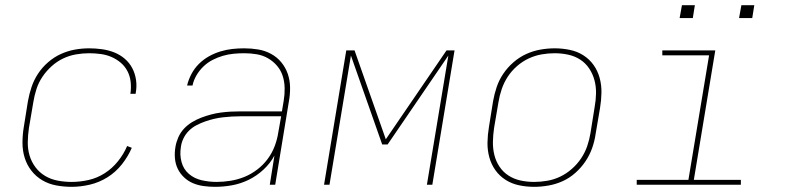

<svg xmlns="http://www.w3.org/2000/svg" viewBox="-20 -715 3040 743"><path d="M257 8Q227 8 197.5 2.5Q168 -3 143.5 -17.5Q119 -32 101.5 -54.5Q84 -77 75.5 -104.5Q67 -132 67 -162.5Q67 -193 72 -223L88 -323Q93 -351 102 -378Q111 -405 127 -429.5Q143 -454 166 -474Q189 -494 215.5 -506Q242 -518 269.5 -523Q297 -528 325 -528Q350 -528 375 -524.5Q400 -521 422.5 -512Q445 -503 463 -487.5Q481 -472 492 -451Q503 -430 506.5 -405Q510 -380 505 -354Q505 -354 505 -353.5Q505 -353 505 -352H484Q484 -353 484.5 -353.5Q485 -354 485 -354Q488 -377 485.5 -399Q483 -421 473 -440Q463 -459 447 -472.5Q431 -486 411.5 -494.5Q392 -503 369.5 -506Q347 -509 325 -509Q300 -509 274 -504.5Q248 -500 224 -488.5Q200 -477 179.5 -458.5Q159 -440 144 -417.5Q129 -395 121 -370Q113 -345 109 -320L92 -220Q88 -193 87.5 -165.5Q87 -138 94.5 -113Q102 -88 117.5 -67.5Q133 -47 155 -34Q177 -21 203.5 -16Q230 -11 257 -11Q290 -11 323 -18.5Q356 -26 385 -44.5Q414 -63 436.5 -91Q459 -119 472 -150L490 -143Q476 -110 452 -79.5Q428 -49 396 -29Q364 -9 328 -0.5Q292 8 257 8Z M812 8Q790 8 768 5Q746 2 727 -6Q708 -14 692.5 -28.5Q677 -43 668 -61.5Q659 -80 657 -102Q655 -124 659 -147Q662 -165 670 -183.5Q678 -202 692 -217Q706 -232 723.5 -242.5Q741 -253 759.5 -260Q778 -267 797 -272Q816 -277 835 -279.5Q854 -282 873 -283Q892 -284 911 -284H1071L1078 -326Q1082 -350 1081.5 -374.5Q1081 -399 1074 -421Q1067 -443 1052 -460.5Q1037 -478 1017 -489.5Q997 -501 973.5 -505Q950 -509 925 -509Q905 -509 884 -507Q863 -505 842.5 -499Q822 -493 802.5 -483Q783 -473 767 -457.5Q751 -442 740 -423Q729 -404 725 -384H704Q709 -406 720.5 -428Q732 -450 749.5 -467.5Q767 -485 788.5 -497Q810 -509 833 -516Q856 -523 879 -525.5Q902 -528 925 -528Q953 -528 979.5 -523.5Q1006 -519 1029 -506.5Q1052 -494 1068.5 -474Q1085 -454 1093.5 -429.5Q1102 -405 1102.5 -377.5Q1103 -350 1098 -323L1045 0H1024L1042 -113Q1026 -83 999.5 -58.5Q973 -34 942 -19Q911 -4 878 2Q845 8 812 8ZM818 -11Q845 -11 872.5 -15.5Q900 -20 926 -30.5Q952 -41 975.5 -59Q999 -77 1016 -100Q1033 -123 1043 -149.5Q1053 -176 1057 -203L1068 -265H911Q894 -265 877 -264Q860 -263 842.5 -261Q825 -259 808 -255Q791 -251 774 -245Q757 -239 740.5 -230.5Q724 -222 711 -209Q698 -196 690 -179.5Q682 -163 680 -146Q675 -116 682.5 -88Q690 -60 711 -42Q732 -24 760.5 -17.5Q789 -11 818 -11Z M1234 0 1320 -520H1352L1473 -176L1708 -520H1739L1653 0H1632L1715 -500L1480 -156H1459L1338 -500L1255 0Z M2047 8Q2017 8 1988.5 2Q1960 -4 1936.5 -19Q1913 -34 1897 -56.5Q1881 -79 1873.5 -106.5Q1866 -134 1866.5 -163.5Q1867 -193 1872 -223L1888 -323Q1893 -351 1902 -378Q1911 -405 1927.5 -429.5Q1944 -454 1967 -474Q1990 -494 2016.5 -506Q2043 -518 2071 -523Q2099 -528 2127 -528Q2156 -528 2185 -522Q2214 -516 2237.5 -501Q2261 -486 2277 -463.5Q2293 -441 2300.5 -413.5Q2308 -386 2307.5 -356.5Q2307 -327 2302 -297L2285 -197Q2281 -169 2271.5 -142Q2262 -115 2245.5 -90.5Q2229 -66 2206.5 -46Q2184 -26 2157.5 -14Q2131 -2 2102.5 3Q2074 8 2047 8ZM2047 -11Q2072 -11 2098 -15.5Q2124 -20 2148 -31.5Q2172 -43 2193 -61.5Q2214 -80 2229 -102.5Q2244 -125 2252.5 -150Q2261 -175 2265 -200L2281 -300Q2286 -327 2286.5 -353.5Q2287 -380 2280.5 -404.5Q2274 -429 2260 -450Q2246 -471 2225 -484.5Q2204 -498 2178.5 -503.5Q2153 -509 2126 -509Q2101 -509 2075.5 -504.5Q2050 -500 2025.5 -488.5Q2001 -477 1980 -458.5Q1959 -440 1944.5 -417.5Q1930 -395 1921.5 -370Q1913 -345 1909 -320L1892 -220Q1888 -193 1887.5 -166.5Q1887 -140 1893 -115.5Q1899 -91 1913 -70Q1927 -49 1948 -35.5Q1969 -22 1994.5 -16.5Q2020 -11 2047 -11Z M2444 0V-19H2644L2724 -501H2543V-520H2748L2665 -19H2847V0ZM2840 -645 2849 -695H2899L2891 -645ZM2610 -645 2619 -695H2669L2661 -645Z"/></svg>

Font: Iosevka SS04 Thin Extended
Style: Italic
Weight: 100
Width: 7
Italic angle: -9°
Monospace: yes
Designer: Belleve Invis
Foundry: Belleve Invis
Version: Version 19.0.0; ttfautohint (v1.8.4)